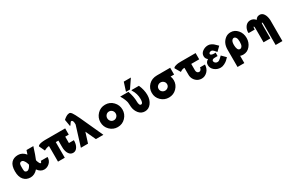

<svg xmlns="http://www.w3.org/2000/svg" viewBox="148 -2100 5479 3675"><g transform="rotate(-30 2887.5 -263.0)"><path d="M41 -239Q41 -364 95 -423.5Q149 -483 245 -483Q341 -483 409 -398Q413 -412 423 -441Q433 -470 437 -483H588Q531 -302 501 -235Q497 -225 497 -222Q497 -220 500 -208.5Q503 -197 509.5 -180.5Q516 -164 523 -152Q535 -129 547 -129Q556 -129 562 -138.5Q568 -148 570 -158L571 -167H720Q719 -86 666 -37.5Q613 11 547 11Q466 11 408 -71Q336 11 245 11Q153 11 97 -53Q41 -117 41 -239ZM192 -241Q192 -213 192.5 -200Q193 -187 195.5 -170Q198 -153 203.5 -146Q209 -139 219.5 -133.5Q230 -128 246 -128Q272 -128 295.5 -153Q319 -178 332 -205Q336 -216 338 -220Q329 -252 311 -290V-289Q289 -331 262 -341Q253 -344 245 -344Q230 -344 219.5 -338Q209 -332 203.5 -324.5Q198 -317 195.5 -301Q193 -285 192.5 -274Q192 -263 192 -241Z M678 -425Q682 -434 690.5 -441Q699 -448 711 -452.5Q723 -457 735 -460.5Q747 -464 763.5 -466Q780 -468 792 -469.5Q804 -471 821 -471.5Q838 -472 846.5 -472Q855 -472 869.5 -472Q884 -472 886 -472H1285V-334H1207V-193H1244H1317Q1317 -102 1281 -46Q1245 11 1187 11Q1130 11 1096.5 -37.5Q1063 -86 1057 -159Q1056 -177 1056 -215V-334H998V11H848V-334Q798 -332 738 -298Z M1360 0 1490 -418 1494 -429H1493Q1496 -440 1496 -442Q1496 -534 1457 -534Q1441 -534 1424 -505V-506Q1419 -496 1413 -487L1414 -488L1389 -461L1363 -614Q1417 -665 1465 -680Q1481 -685 1498 -685Q1522 -685 1549 -648Q1576 -611 1630 -497L1857 0H1692L1588 -224Q1531 -42 1518 0Z M1928 -237Q1928 -336 1998 -409.5Q2068 -483 2172 -483Q2275 -483 2345.5 -409.5Q2416 -336 2416 -236Q2416 -136 2346 -62.5Q2276 11 2172 11Q2073 11 2000.5 -60.5Q1928 -132 1928 -237ZM2079 -236Q2079 -198 2105 -169Q2131 -140 2172 -140Q2212 -140 2239 -168.5Q2266 -197 2266 -236Q2266 -275 2239.5 -304Q2213 -333 2172 -333Q2132 -333 2105.5 -304Q2079 -275 2079 -236Z M2643 -496 2704 -686H2861L2732 -496ZM2501 -472H2683Q2730 -340 2730 -227Q2730 -194 2739.5 -167Q2749 -140 2772 -140Q2817 -140 2817 -237Q2817 -355 2756 -451V-450Q2750 -457 2750 -472H2915Q2968 -352 2968 -240Q2968 -135 2913.5 -62Q2859 11 2774 11Q2693 11 2642 -51.5Q2591 -114 2582 -196Q2580 -210 2579 -244.5Q2578 -279 2574.5 -301.5Q2571 -324 2553 -370Q2535 -416 2501 -472Z M3060 -230Q3060 -330 3130 -401Q3200 -472 3314 -472H3606V-322H3529Q3547 -282 3547 -230Q3547 -133 3477 -61Q3407 11 3304 11Q3204 11 3132 -59Q3060 -129 3060 -230ZM3211 -231Q3211 -192 3239 -166Q3267 -140 3304 -140Q3341 -140 3369.5 -165.5Q3398 -191 3398 -230Q3398 -269 3369.5 -295Q3341 -321 3304 -321Q3268 -321 3239.5 -296Q3211 -271 3211 -231Z M3673 -421Q3678 -443 3717.5 -455.5Q3757 -468 3787 -470Q3817 -472 3844 -472H4168V-334H3992V-191Q3992 -164 4007 -144.5Q4022 -125 4048 -125Q4057 -125 4067.5 -129Q4078 -133 4090 -149.5Q4102 -166 4104 -193H4214Q4210 -99 4154.5 -44Q4099 11 4028 11Q3954 11 3903 -37.5Q3852 -86 3843 -156V-155Q3842 -168 3842 -196V-334Q3827 -334 3814.5 -332.5Q3802 -331 3791 -326Q3780 -321 3774.5 -318.5Q3769 -316 3758 -309Q3747 -302 3744 -300Z M4255 -156Q4255 -222 4317 -253Q4270 -289 4270 -342Q4270 -405 4324.5 -444Q4379 -483 4445 -483Q4478 -483 4509 -468Q4540 -453 4558 -437.5Q4576 -422 4608 -390L4630 -368L4541 -281Q4537 -286 4530 -294Q4523 -302 4519 -307V-306Q4502 -326 4493.5 -335Q4485 -344 4472 -351.5Q4459 -359 4446 -359Q4424 -359 4408.5 -348.5Q4393 -338 4393 -322Q4393 -314 4397.5 -308Q4402 -302 4409 -298.5Q4416 -295 4426 -292Q4436 -289 4445 -288Q4454 -287 4465 -286.5Q4476 -286 4483 -286.5Q4490 -287 4497 -287H4504V-212H4462Q4438 -212 4422.5 -210.5Q4407 -209 4392.5 -200Q4378 -191 4378 -175Q4378 -158 4388 -143Q4410 -113 4448 -113Q4462 -113 4482 -122Q4504 -134 4561 -191L4648 -104Q4616 -71 4595 -52Q4574 -33 4531 -11Q4488 11 4447 11Q4371 11 4313 -37Q4255 -85 4255 -156Z M4730 160V-222Q4730 -303 4759 -361Q4785 -412 4832 -447.5Q4879 -483 4945 -483Q5034 -483 5096.5 -411Q5159 -339 5159 -236Q5159 -137 5098.5 -63Q5038 11 4945 11Q4909 11 4880 0V160ZM4880 -236Q4880 -187 4895 -150Q4910 -113 4945 -113Q4970 -113 4989.5 -141Q5009 -169 5009 -236Q5009 -304 4989.5 -331.5Q4970 -359 4945 -359Q4920 -359 4900 -331Q4880 -303 4880 -236Z M5244 -296Q5242 -298 5239 -301Q5236 -304 5235 -306Q5235 -366 5262 -415Q5289 -464 5334 -483Q5359 -493 5384 -493Q5454 -493 5499 -437Q5524 -480 5562 -490Q5577 -494 5593 -494Q5649 -494 5682.5 -442.5Q5716 -391 5722 -306V160H5572V-236Q5572 -242 5572 -254Q5572 -266 5572 -274.5Q5572 -283 5572 -294Q5572 -305 5571 -312.5Q5570 -320 5569 -327.5Q5568 -335 5565.5 -338.5Q5563 -342 5559 -342Q5551 -342 5549.5 -322.5Q5548 -303 5548 -243V0H5397V-256Q5397 -271 5396.5 -283.5Q5396 -296 5396 -305Q5396 -314 5395.5 -321Q5395 -328 5394.5 -333Q5394 -338 5393 -341.5Q5392 -345 5391.5 -347Q5391 -349 5389.5 -350Q5388 -351 5387.5 -351.5Q5387 -352 5385 -353Q5383 -354 5382 -354H5381Q5373 -347 5373 -296Z"/></g></svg>

Font: Coval
Style: Black
Weight: 1000
Foundry: Context Ltd
Version: Version 001.000